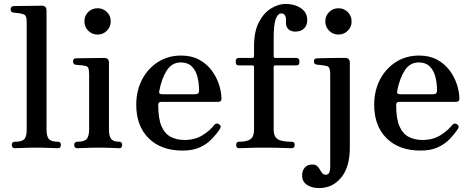

<svg xmlns="http://www.w3.org/2000/svg" viewBox="-20 -755 2399 978"><path d="M56 0Q40 0 40 -17Q40 -33 56 -33Q92 -33 104 -46.5Q116 -60 116 -94V-639Q116 -666 110 -674.5Q104 -683 90 -685Q83 -687 69 -688.5Q55 -690 48 -691Q34 -693 34 -707Q34 -722 49 -724Q52 -724 72.5 -724.5Q93 -725 118.5 -725Q144 -725 165 -725.5Q186 -726 192 -726Q217 -726 217 -701V-96Q217 -61 229 -47Q241 -33 275 -33Q290 -33 290 -17Q290 0 275 0Q268 0 248.5 -1Q229 -2 206 -2.5Q183 -3 166 -3Q149 -3 126 -2.5Q103 -2 83 -1Q63 0 56 0Z M374 0Q358 0 358 -16Q358 -33 374 -33Q410 -33 422 -47.5Q434 -62 434 -96V-374Q434 -401 429 -410Q424 -419 410 -420Q403 -422 388 -423Q373 -424 366 -425Q352 -428 352 -442Q352 -458 367 -458Q370 -458 390.5 -458.5Q411 -459 436.5 -459Q462 -459 483 -459.5Q504 -460 510 -460Q535 -460 535 -437V-96Q535 -62 546 -47.5Q557 -33 588 -33Q602 -33 602 -16Q602 0 588 0Q581 0 562.5 -1Q544 -2 522.5 -2.5Q501 -3 484 -3Q467 -3 444 -2.5Q421 -2 401 -1Q381 0 374 0ZM477 -579Q449 -579 429.5 -598.5Q410 -618 410 -646Q410 -675 429.5 -694Q449 -713 477 -713Q505 -713 524.5 -694Q544 -675 544 -646Q544 -618 524.5 -598.5Q505 -579 477 -579Z M910 12Q801 12 737.5 -50.5Q674 -113 674 -222Q674 -291 702.5 -347.5Q731 -404 783 -438Q835 -472 903 -472Q956 -472 994.5 -451Q1033 -430 1058 -396.5Q1083 -363 1095.5 -324.5Q1108 -286 1108 -251Q1108 -236 1089 -236H800Q786 -236 786 -220Q786 -151 802.5 -112.5Q819 -74 849.5 -58Q880 -42 920 -42Q972 -42 1010.5 -65.5Q1049 -89 1071 -118Q1082 -131 1096 -122Q1110 -113 1100 -98Q1083 -72 1058.5 -46.5Q1034 -21 998 -4.5Q962 12 910 12ZM806 -275H975Q994 -275 994 -293Q994 -332 985.5 -364.5Q977 -397 956.5 -417Q936 -437 901 -437Q856 -437 829.5 -396Q803 -355 791 -290Q790 -284 792 -280Q796 -275 806 -275Z M1198 0Q1183 0 1183 -17Q1183 -33 1198 -33Q1239 -33 1256.5 -46.5Q1274 -60 1274 -94V-414Q1274 -422 1265 -422H1196Q1181 -422 1181 -437V-446Q1181 -451 1185 -455.5Q1189 -460 1196 -460H1265Q1274 -460 1274 -469V-519Q1274 -594 1298.5 -641.5Q1323 -689 1360.5 -712Q1398 -735 1435 -735Q1480 -735 1512.5 -713.5Q1545 -692 1545 -653Q1545 -626 1529 -610Q1513 -594 1484 -594Q1461 -594 1447.5 -607.5Q1434 -621 1437 -649Q1438 -666 1431 -677.5Q1424 -689 1408 -686Q1393 -683 1383.5 -655Q1374 -627 1374 -557V-469Q1374 -460 1382 -460H1490Q1496 -460 1500.5 -455.5Q1505 -451 1505 -446V-437Q1505 -422 1490 -422H1382Q1374 -422 1374 -414V-94Q1374 -60 1394 -46.5Q1414 -33 1466 -33Q1481 -33 1481 -17Q1481 0 1466 0Q1459 0 1435 -1Q1411 -2 1381 -2.5Q1351 -3 1324 -3Q1300 -3 1273.5 -2.5Q1247 -2 1226 -1Q1205 0 1198 0Z M1605 203Q1568 203 1543.5 186.5Q1519 170 1519 139Q1519 113 1533 98Q1547 83 1570 83Q1587 83 1595.5 91Q1604 99 1609.5 109Q1615 119 1621.5 127Q1628 135 1640 135Q1662 135 1662 95V-374Q1662 -401 1656.5 -410Q1651 -419 1637 -420Q1630 -422 1615 -423.5Q1600 -425 1593 -426Q1579 -428 1579 -442Q1579 -458 1595 -458Q1598 -458 1618 -458.5Q1638 -459 1663.5 -459.5Q1689 -460 1710.5 -460Q1732 -460 1738 -460Q1762 -460 1762 -436V-3Q1762 96 1718 149.5Q1674 203 1605 203ZM1704 -579Q1676 -579 1656.5 -598.5Q1637 -618 1637 -646Q1637 -674 1656.5 -693.5Q1676 -713 1704 -713Q1732 -713 1751.5 -693.5Q1771 -674 1771 -646Q1771 -618 1751.5 -598.5Q1732 -579 1704 -579Z M2122 12Q2013 12 1949.5 -50.5Q1886 -113 1886 -222Q1886 -291 1914.5 -347.5Q1943 -404 1995 -438Q2047 -472 2115 -472Q2168 -472 2206.5 -451Q2245 -430 2270 -396.5Q2295 -363 2307.5 -324.5Q2320 -286 2320 -251Q2320 -236 2301 -236H2012Q1998 -236 1998 -220Q1998 -151 2014.5 -112.5Q2031 -74 2061.5 -58Q2092 -42 2132 -42Q2184 -42 2222.5 -65.5Q2261 -89 2283 -118Q2294 -131 2308 -122Q2322 -113 2312 -98Q2295 -72 2270.5 -46.5Q2246 -21 2210 -4.5Q2174 12 2122 12ZM2018 -275H2187Q2206 -275 2206 -293Q2206 -332 2197.5 -364.5Q2189 -397 2168.5 -417Q2148 -437 2113 -437Q2068 -437 2041.5 -396Q2015 -355 2003 -290Q2002 -284 2004 -280Q2008 -275 2018 -275Z"/></svg>

Font: Zen Old Mincho
Style: Bold
Weight: 700
Designer: Yoshimichi Ohira
Foundry: Positype
Version: Version 1.500